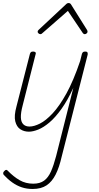

<svg xmlns="http://www.w3.org/2000/svg" viewBox="-20 -856 655 1270"><path d="M171 15Q139 15 114.5 -1Q90 -17 81 -53.5Q72 -90 89 -152L178 -500Q181 -508 185 -511.5Q189 -515 200 -515Q209 -515 214 -510.5Q219 -506 216 -499L130 -159Q117 -110 118 -79.5Q119 -49 134 -34Q149 -19 175 -19Q205 -19 244 -38.5Q283 -58 328 -106Q373 -154 419.5 -238Q466 -322 510 -452L522 -500Q525 -508 529.5 -511.5Q534 -515 544 -515Q556 -515 558.5 -509Q561 -503 560 -495L388 180Q372 251 348 298.5Q324 346 288 370Q252 394 196 394Q157 394 124 383Q91 372 61.5 351Q32 330 5 301Q1 296 1 289Q1 282 9 275Q16 267 21.5 267.5Q27 268 31 273Q70 313 110 336Q150 359 200 359Q244 359 271.5 339Q299 319 317 278.5Q335 238 351 177L465 -275Q427 -192 386.5 -135.5Q346 -79 307 -46Q268 -13 233 1Q198 15 171 15ZM247 -630Q241 -630 235 -635Q229 -640 229 -646Q229 -650 230.5 -652.5Q232 -655 236 -659L417 -828Q422 -833 426 -834.5Q430 -836 434 -836Q438 -836 441.5 -834.5Q445 -833 449 -828L555 -659Q557 -656 558 -653Q559 -650 559 -646Q559 -640 553 -635Q547 -630 541 -630Q537 -630 533.5 -632Q530 -634 528 -637L429 -784L263 -639Q257 -633 254 -631.5Q251 -630 247 -630Z"/></svg>

Font: Playwrite IS Thin
Style: Regular
Weight: 250
Designer: Veronika Burian, José Scaglione
Foundry: TypeTogether
Version: Version 1.002